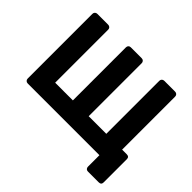

<svg xmlns="http://www.w3.org/2000/svg" viewBox="-177 -963 1365 1365"><g transform="rotate(45 505.5 -280.0)"><path d="M844 140Q833 140 826.5 133Q820 126 820 115V0H99Q88 0 81 -7Q74 -14 74 -25V-675Q74 -686 81 -693Q88 -700 99 -700H208Q219 -700 226 -693Q233 -686 233 -675V-142H411V-675Q411 -686 417.5 -693Q424 -700 435 -700H545Q556 -700 563 -693Q570 -686 570 -675V-142H747V-675Q747 -686 754 -693Q761 -700 772 -700H881Q892 -700 899 -693Q906 -686 906 -675V-142H953Q978 -142 978 -117V115Q978 140 953 140Z"/></g></svg>

Font: Fz Rubik SemBd
Style: Regular
Weight: 600
Designer: Hubert and Fischer
Foundry: Hubert and Fischer
Version: Vit hóa bi FontZin.com